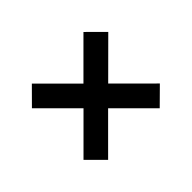

<svg xmlns="http://www.w3.org/2000/svg" viewBox="-105 -730 884 884"><g transform="rotate(45 336.5 -288.5)"><path d="M504.4 -40 336.4 -208 168.5 -40 87.9 -120.1 255.9 -288.1 87.9 -456.1 168.5 -537.1 336.4 -368.7 504.4 -537.1 584.5 -456.1 416.5 -288.1 584.5 -120.1Z"/></g></svg>

Font: Inter Semi Bold
Style: Regular
Weight: 600
Designer: Rasmus Andersson
Foundry: rsms
Version: Version 4.000;git-e0f93cc